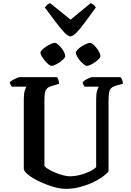

<svg xmlns="http://www.w3.org/2000/svg" viewBox="-20 -1190 826 1210"><path d="M396 0Q357 0 312.5 -13.5Q268 -27 227.5 -46.5Q187 -66 160 -87Q133 -108 130 -124V-566Q130 -600 136.5 -620Q143 -640 148 -644H54Q51 -649 47 -655.5Q43 -662 42 -672Q48 -679 60.5 -686Q73 -693 86 -698.5Q99 -704 105 -704H339Q343 -699 347.5 -688Q352 -677 352 -662L309 -649Q289 -644 278.5 -634.5Q268 -625 264 -608.5Q260 -592 260 -563V-143Q270 -132 290.5 -120.5Q311 -109 335 -99.5Q359 -90 381.5 -84.5Q404 -79 418 -79Q451 -79 484.5 -87.5Q518 -96 545.5 -109.5Q573 -123 586 -137V-566Q586 -601 592.5 -620.5Q599 -640 603 -644H513Q509 -649 505.5 -656Q502 -663 501 -672Q507 -679 519 -686.5Q531 -694 544 -699Q557 -704 563 -704H740Q745 -698 749.5 -688Q754 -678 754 -662L713 -651Q693 -645 682.5 -636Q672 -627 668 -609Q664 -591 664 -557V-110Q653 -95 626 -75.5Q599 -56 562 -39Q525 -22 482.5 -11Q440 0 396 0ZM527 -775Q520 -775 508 -784.5Q496 -794 484.5 -807.5Q473 -821 465.5 -835Q458 -849 458 -857Q458 -866 468 -876.5Q478 -887 493.5 -897Q509 -907 524 -913.5Q539 -920 548 -920Q556 -920 567 -910.5Q578 -901 589 -887Q600 -873 606.5 -859Q613 -845 613 -837Q613 -829 603.5 -819Q594 -809 580 -799Q566 -789 551.5 -782Q537 -775 527 -775ZM305 -775Q297 -775 285.5 -784.5Q274 -794 262.5 -808Q251 -822 243 -835.5Q235 -849 235 -857Q235 -866 245.5 -876.5Q256 -887 271.5 -897Q287 -907 302 -913.5Q317 -920 326 -920Q334 -920 344.5 -911Q355 -902 366.5 -888Q378 -874 384.5 -860Q391 -846 391 -837Q391 -829 381.5 -819Q372 -809 358 -799Q344 -789 329.5 -782Q315 -775 305 -775ZM424 -961Q409 -961 385.5 -985.5Q362 -1010 331.5 -1050.5Q301 -1091 263 -1142Q268 -1151 277 -1159.5Q286 -1168 296 -1170L425 -1066L551 -1170Q561 -1167 570.5 -1159Q580 -1151 584 -1143Q546 -1091 515.5 -1049.5Q485 -1008 462 -984.5Q439 -961 424 -961Z"/></svg>

Font: Texturina 12pt SemiBold
Style: Regular
Weight: 600
Designer: Guillermo Torres Carreño
Foundry: Omnibus-Type
Version: Version 1.002